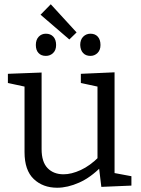

<svg xmlns="http://www.w3.org/2000/svg" viewBox="-20 -871 660 900"><path d="M248 9Q181 9 138 -32Q95 -73 95 -158V-477L105 -463L17 -482V-525L175 -531V-172Q175 -112 203 -83Q231 -54 278 -54Q315 -54 358.5 -74Q402 -94 444 -136L437 -118V-479L447 -463L359 -482V-525L517 -532V-49L505 -62L596 -45V-1L455 5L443 -94L455 -90Q405 -39 351 -15Q297 9 248 9ZM404 -609Q382 -609 369.5 -622.5Q357 -636 356 -660Q356 -685 370 -699Q384 -713 404 -713Q426 -713 438.5 -699Q451 -685 451 -660Q451 -636 437 -622.5Q423 -609 404 -609ZM195 -609Q173 -609 160.5 -622.5Q148 -636 148 -660Q148 -685 161.5 -699Q175 -713 195 -713Q217 -713 230 -699Q243 -685 243 -660Q243 -636 229 -622.5Q215 -609 195 -609ZM305 -686 170 -802 218 -851 339 -719Z"/></svg>

Font: Bitter Thin
Style: Regular
Weight: 400
Version: Version 3.021